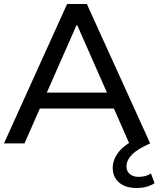

<svg xmlns="http://www.w3.org/2000/svg" viewBox="-21 -720 796 964"><path d="M545 123Q545 79 579 38Q597 17 627 -2L551 -175H179L102 0H-1L316 -700H415L733 0Q669 28 641.5 56.5Q614 85 614 116Q614 140 631 154Q648 168 675 168Q712 168 737 151L755 200Q717 224 665 224Q609 224 577 196.5Q545 169 545 123ZM516 -255 367 -593H363L214 -255Z"/></svg>

Font: CMG Sans Medium
Style: Regular
Weight: 500
Designer: Julieta Ulanovsky
Foundry: Julieta Ulanovsky
Version: Version 7.200